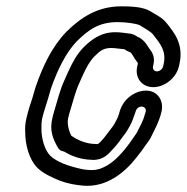

<svg xmlns="http://www.w3.org/2000/svg" viewBox="-20 -542 592 608"><path d="M438.1 -178C433.9 -159.9 422.7 -140.9 413.3 -121.8C409.4 -115.7 406.3 -111.2 401.7 -104.9L390.1 -88.3L374 -67.6C349 -38.1 328.3 -19.7 298.6 -8.2C286.4 -4 275.1 -2.6 259.3 -3.9L243.2 -5.7C196.4 -15.6 150.2 -30.8 131.9 -57.8C119.9 -75.7 111.3 -104.3 111.2 -133.7C111.2 -145.4 111.1 -156.3 113.6 -167C118.5 -188.5 125.9 -208.2 131.5 -227.5L141.1 -260.9C162.3 -322.4 189.8 -376.4 222.8 -410.9C261.2 -448.5 293.4 -472 353 -472C378.6 -472 412.4 -467.4 422.9 -461.9C441.4 -449.9 457.4 -442.3 465.1 -432.3C487.9 -402.7 507.7 -380.1 498 -338L496.6 -332C494.7 -323.4 485.6 -316 477 -316C468.3 -316 462.7 -323.4 464.6 -332L466 -338C472.3 -365 458.1 -381.4 452.2 -389C443.6 -402.8 434.2 -418.1 414.9 -425.8C411.1 -428.5 401.5 -435.3 387.4 -436C376.4 -437 362.6 -440 344.6 -440C298 -440 267.2 -414.5 244.7 -392.2C222.1 -369.1 208.6 -342.2 196.7 -316.4L184.2 -288.4C170.2 -258.2 161.7 -223.5 153.1 -194.9C150.3 -185.8 147.8 -176.6 145.8 -168C136.7 -128.6 146.7 -104.3 162.7 -75.6C170.1 -62.5 179.8 -63.6 184.1 -61.6C205 -48.2 236.6 -36.6 269.6 -36C277.1 -35.1 278.6 -35.5 284.2 -36.2C313.3 -39.2 329.1 -61.2 334.1 -66.3C344.9 -77 356.6 -91.8 364.3 -103L376.6 -119.3C377.2 -120.1 377.9 -121.1 378.3 -121.7L384.6 -131.7C384.9 -132.2 385.3 -132.8 385.4 -133.1L392.2 -145.1C398.6 -156.5 404.7 -174.4 409.6 -189C416.1 -211.6 445.1 -207.5 441.6 -189C440.4 -185.4 439 -181.8 438.1 -178ZM546.6 -332 548 -338C563.2 -403.8 529.2 -440.9 508.6 -467.7C493.3 -487.6 471.3 -496.4 457.2 -505.7C434.6 -520.5 393.8 -522 364.5 -522C286.3 -522 233.7 -484.2 189.9 -441.1C144 -393.5 114.8 -330.8 92.5 -265.8C92.4 -265.5 92.2 -264.9 92.1 -264.5L82.5 -231.4C75.8 -212.7 68.7 -189.2 63.6 -167C60 -151.8 58.9 -137.6 59.9 -121.5C60.3 -85.4 70.1 -49.6 87.1 -24.2C103.4 -0.1 128.5 11.6 151.5 22.5C172.8 32.6 199.9 41 225.1 43.8L243 45.9C318.8 52.3 376.7 2.3 411.9 -43L429 -65C429.2 -65.3 429.6 -65.9 429.9 -66.4L441.6 -83C447.2 -90.6 454 -99.3 458.2 -107.9C466.5 -125.3 484.2 -156.6 491.4 -188C495.4 -205.2 492.8 -221.8 484 -234.4C463.3 -264.4 420 -258.8 391.2 -236.5C374.7 -223.6 362.6 -206 356.8 -181C355.6 -175.8 350.9 -165.3 348.4 -160.9L342.1 -149.6L337 -141.5L324.9 -125.7C314.8 -112.3 302 -94.2 290 -85.9C289.7 -85.9 288.5 -85.8 287.8 -85.7C286.9 -85.8 285.1 -86 283.9 -86C252.1 -86 224.1 -99.4 206 -112.1C198.8 -125.1 191.5 -149.4 195.8 -168C197.5 -175.4 199.5 -182.9 202.1 -191.2C211.4 -222 219.6 -254 230.5 -277.6L243 -305.6C253.6 -328.7 264.8 -348.8 277.4 -361.8C296.9 -381 306.4 -390 333 -390C345.3 -390 356.6 -387.4 373.2 -386.1C375.3 -385.9 381 -381 385.7 -379.3C396.8 -375.3 395.7 -373.9 407.1 -355.7C416 -341.6 417.7 -345.1 416 -338L414.6 -332C406.3 -295.7 429.1 -266 465.4 -266C501.8 -266 538.3 -295.6 546.6 -332Z"/></svg>

Font: HoneyBee
Style: StrIt
Weight: 700
Foundry: Cannot Into Space Fonts
Version: Version 0.89